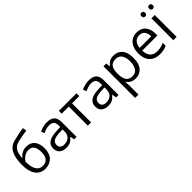

<svg xmlns="http://www.w3.org/2000/svg" viewBox="146 -1924 3322 3322"><g transform="rotate(-45 1807.0 -263.0)"><path d="M57.6 -321.3Q57.6 -492.7 107.7 -589.4Q157.7 -686 266.6 -713.4Q329.1 -730.5 393.6 -742.9Q458 -755.4 519 -764.6L533.2 -693.4Q492.2 -687.5 446.3 -679.7Q400.4 -671.9 357.9 -663.1Q315.4 -654.3 285.2 -645.5Q223.1 -628.9 186.8 -573.2Q150.4 -517.6 145.5 -406.7H151.4Q166 -428.2 191.4 -449.2Q216.8 -470.2 252 -484.1Q287.1 -498 331.1 -498Q434.6 -498 487.3 -431.9Q540 -365.7 540 -256.8Q540 -125.5 473.9 -57.9Q407.7 9.8 298.3 9.8Q185.1 9.8 121.3 -76.9Q57.6 -163.6 57.6 -321.3ZM304.7 -57.6Q374 -57.6 414.3 -102.5Q454.6 -147.5 454.6 -249Q454.6 -334 422.1 -382.1Q389.6 -430.2 318.4 -430.2Q273.9 -430.2 237.8 -411.4Q201.7 -392.6 176.8 -366.7Q151.9 -340.8 140.6 -320.3Q140.6 -270.5 147.9 -223.6Q155.3 -176.8 173.3 -139.2Q191.4 -101.6 223.4 -79.6Q255.4 -57.6 304.7 -57.6Z M880.4 -543.9Q976.1 -543.9 1022.5 -501Q1068.8 -458 1068.8 -363.8V0H1009.8L994.1 -79.1H990.2Q956.5 -34.7 917.2 -12.5Q877.9 9.8 808.6 9.8Q735.4 9.8 688 -28.8Q640.6 -67.4 640.6 -147Q640.6 -227.1 704.1 -270Q767.6 -313 897.5 -316.9L989.7 -320.8V-353.5Q989.7 -422.9 960 -450.7Q930.2 -478.5 876 -478.5Q834 -478.5 795.9 -466.3Q757.8 -454.1 723.6 -437.5L698.7 -499Q734.9 -517.6 781.7 -530.8Q828.6 -543.9 880.4 -543.9ZM988.8 -263.7 907.2 -260.3Q807.1 -256.3 766.1 -227.5Q725.1 -198.7 725.1 -146Q725.1 -100.1 752.9 -78.1Q780.8 -56.2 826.7 -56.2Q897.9 -56.2 943.4 -95.7Q988.8 -135.3 988.8 -214.4Z M1600.6 -466.3H1424.3V0H1344.2V-466.3H1170.4V-535.2H1600.6Z M1906.7 -543.9Q2002.4 -543.9 2048.8 -501Q2095.2 -458 2095.2 -363.8V0H2036.1L2020.5 -79.1H2016.6Q1982.9 -34.7 1943.6 -12.5Q1904.3 9.8 1835 9.8Q1761.7 9.8 1714.4 -28.8Q1667 -67.4 1667 -147Q1667 -227.1 1730.5 -270Q1793.9 -313 1923.8 -316.9L2016.1 -320.8V-353.5Q2016.1 -422.9 1986.3 -450.7Q1956.5 -478.5 1902.3 -478.5Q1860.4 -478.5 1822.3 -466.3Q1784.2 -454.1 1750 -437.5L1725.1 -499Q1761.2 -517.6 1808.1 -530.8Q1855 -543.9 1906.7 -543.9ZM2015.1 -263.7 1933.6 -260.3Q1833.5 -256.3 1792.5 -227.5Q1751.5 -198.7 1751.5 -146Q1751.5 -100.1 1779.3 -78.1Q1807.1 -56.2 1853 -56.2Q1924.3 -56.2 1969.7 -95.7Q2015.1 -135.3 2015.1 -214.4Z M2513.7 -544.9Q2613.8 -544.9 2673.3 -476.1Q2732.9 -407.2 2732.9 -269Q2732.9 -132.3 2672.6 -61.3Q2612.3 9.8 2511.7 9.8Q2447.8 9.8 2407 -14.6Q2366.2 -39.1 2343.8 -73.2H2337.9Q2339.4 -54.2 2341.6 -27.3Q2343.8 -0.5 2343.8 19.5V239.3H2262.2V-535.2H2329.1L2339.8 -456.1H2343.8Q2366.7 -492.7 2406.7 -518.8Q2446.8 -544.9 2513.7 -544.9ZM2499.5 -476.6Q2416 -476.6 2380.4 -428.2Q2344.7 -379.9 2343.8 -283.7V-268.1Q2343.8 -166.5 2378.4 -112.1Q2413.1 -57.6 2500.5 -57.6Q2575.2 -57.6 2612.3 -116.7Q2649.4 -175.8 2649.4 -270Q2649.4 -364.7 2612.5 -420.7Q2575.7 -476.6 2499.5 -476.6Z M3080.1 -544.9Q3148.4 -544.9 3197.3 -514.6Q3246.1 -484.4 3272 -429.9Q3297.9 -375.5 3297.9 -302.7V-252.4H2928.2Q2929.7 -158.2 2975.1 -108.9Q3020.5 -59.6 3103 -59.6Q3153.8 -59.6 3192.9 -68.8Q3231.9 -78.1 3273.9 -96.2V-24.9Q3233.4 -6.8 3193.6 1.5Q3153.8 9.8 3099.6 9.8Q2983.9 9.8 2914.1 -60.8Q2844.2 -131.3 2844.2 -263.7Q2844.2 -350.1 2873.3 -413.3Q2902.3 -476.6 2955.3 -510.7Q3008.3 -544.9 3080.1 -544.9ZM3079.1 -478.5Q3014.2 -478.5 2975.6 -436Q2937 -393.6 2929.7 -317.4H3212.9Q3212.4 -389.2 3179.9 -433.8Q3147.5 -478.5 3079.1 -478.5Z M3516.6 0H3435.5V-535.2H3516.6ZM3337.9 -680.7Q3337.9 -705.1 3350.6 -716.3Q3363.3 -727.5 3381.8 -727.5Q3400.9 -727.5 3413.8 -716.3Q3426.8 -705.1 3426.8 -680.7Q3426.8 -656.7 3413.8 -644.8Q3400.9 -632.8 3381.8 -632.8Q3363.3 -632.8 3350.6 -644.8Q3337.9 -656.7 3337.9 -680.7ZM3525.4 -680.7Q3525.4 -705.1 3538.1 -716.3Q3550.8 -727.5 3568.8 -727.5Q3587.4 -727.5 3600.6 -716.3Q3613.8 -705.1 3613.8 -680.7Q3613.8 -656.7 3600.6 -644.8Q3587.4 -632.8 3568.8 -632.8Q3550.8 -632.8 3538.1 -644.8Q3525.4 -656.7 3525.4 -680.7Z"/></g></svg>

Font: Open Sans
Style: Regular
Weight: 400
Designer: Monotype Design Team
Foundry: Monotype Imaging Inc.
Version: Version 3.000; ttfautohint (v1.8.4)